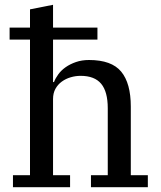

<svg xmlns="http://www.w3.org/2000/svg" viewBox="-20 -780 670 800"><path d="M34 -50H105V-615H20V-665H105V-741L201 -760V-665H386V-615H201V-438H205Q211 -454 223 -470.5Q235 -487 253.5 -500Q272 -513 296.5 -521.5Q321 -530 351 -530Q445 -530 485 -481.5Q525 -433 525 -336V-50H596V0H359V-50H429V-329Q429 -398 401.5 -431Q374 -464 316 -464Q295 -464 274.5 -458Q254 -452 237.5 -440Q221 -428 211 -410Q201 -392 201 -367V-50H272V0H34Z"/></svg>

Font: IBM Plex Serif Text
Style: Regular
Weight: 450
Designer: Mike Abbink, Paul van der Laan, Pieter van Rosmalen
Foundry: Bold Monday
Version: Version 3.001